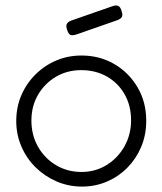

<svg xmlns="http://www.w3.org/2000/svg" viewBox="-20 -674 600 709"><path d="M283 15Q233 15 189 -4Q145 -23 111.5 -56Q78 -89 59 -133Q40 -177 40 -227Q40 -278 58.5 -321.5Q77 -365 110.5 -398.5Q144 -432 187.5 -450.5Q231 -469 281 -469Q348 -469 402 -437.5Q456 -406 488 -351.5Q520 -297 520 -228Q520 -176 501.5 -132Q483 -88 450.5 -55Q418 -22 375 -3.5Q332 15 283 15ZM281 -39Q332 -39 373.5 -64.5Q415 -90 439.5 -133.5Q464 -177 464 -230Q464 -284 440 -326Q416 -368 374.5 -391.5Q333 -415 280 -415Q228 -415 186.5 -390.5Q145 -366 120.5 -324Q96 -282 96 -229Q96 -175 120.5 -132Q145 -89 187 -64Q229 -39 281 -39ZM263 -547Q248 -542 240.5 -545Q233 -548 228 -563Q223 -577 226.5 -585Q230 -593 243 -598L395 -651Q409 -656 417 -652Q425 -648 429 -633Q434 -619 430 -611.5Q426 -604 412 -599Z"/></svg>

Font: Fredoka Light
Style: Regular
Weight: 300
Designer: Ben Nathan
Foundry: Milena B. Brandão, Ben Nathan
Version: Version 2.001